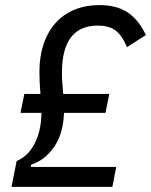

<svg xmlns="http://www.w3.org/2000/svg" viewBox="-20 -730 590 750"><path d="M25 0 45 -101Q90 -120 115.5 -169.5Q141 -219 142 -289H60L75 -363H138Q136 -386 135 -408Q134 -430 134 -450Q134 -509 150 -557Q166 -605 196 -639Q226 -673 269.5 -691.5Q313 -710 369 -710Q435 -710 478 -682Q521 -654 550 -593L476 -546Q456 -593 430.5 -611.5Q405 -630 362 -630Q222 -630 222 -446Q222 -427 223.5 -405.5Q225 -384 227 -363H407L392 -289H230Q227 -207 191 -155.5Q155 -104 102 -87L100 -78H434L419 0Z"/></svg>

Font: IBM Plex Sans Cond Text
Style: Italic
Weight: 450
Width: 3
Italic angle: -11°
Designer: Mike Abbink, Paul van der Laan, Pieter van Rosmalen
Foundry: Bold Monday
Version: Version 1.3